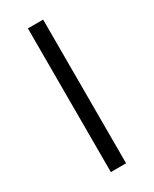

<svg xmlns="http://www.w3.org/2000/svg" viewBox="-146 -569 490 611"><g transform="rotate(-30 99.0 -264.0)"><path d="M71 0V-528H127V0Z"/></g></svg>

Font: Bricolage Grotesque 10pt Condensed ExtraLight
Style: Regular
Weight: 200
Width: 3
Designer: Mathieu Triay
Foundry: Atelier Triay
Version: Version 1.000; ttfautohint (v1.8.4.7-5d5b);gftools[0.9.32]